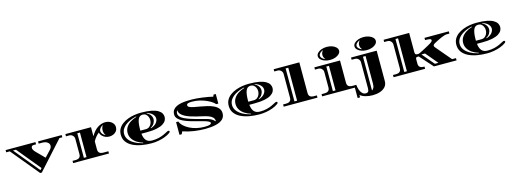

<svg xmlns="http://www.w3.org/2000/svg" viewBox="-33 -2105 9531 3566"><g transform="rotate(-15 4732.5 -321.5)"><path d="M480 19 39 -515H-30V-558H544V-515H495Q476 -515 463.5 -503Q451 -491 451 -470Q451 -454 461.5 -432.5Q472 -411 496 -387L652 -229L762 -346Q781 -366 789.5 -385.5Q798 -405 798 -424Q798 -462 761.5 -488.5Q725 -515 659 -515H594V-558H1049V-515H994L512 19ZM499 -31 529 -63 157 -515H100Z M1119 0V-43H1185Q1222 -43 1248.5 -63Q1275 -83 1275 -132V-426Q1275 -462 1248.5 -488.5Q1222 -515 1185 -515H1119V-558H1612V-384Q1669 -485 1742 -532.5Q1815 -580 1891 -580Q1938 -580 1976.5 -561.5Q2015 -543 2037.5 -511.5Q2060 -480 2060 -441Q2060 -396 2037 -365Q2014 -334 1977 -318Q1940 -302 1899 -302Q1862 -302 1826.5 -315.5Q1791 -329 1764 -356Q1737 -383 1725 -424Q1693 -400 1662 -361Q1631 -322 1612 -286V-132Q1612 -83 1638.5 -63Q1665 -43 1702 -43H1808V0ZM1838 -345Q1805 -387 1805 -444Q1805 -503 1838 -542Q1804 -527 1781.5 -501Q1759 -475 1759 -444Q1759 -413 1781.5 -386.5Q1804 -360 1838 -345ZM1337 -43H1388V-515H1337Z M2627 22Q2523 22 2429.5 5Q2336 -12 2264 -48.5Q2192 -85 2151 -142Q2110 -199 2110 -278Q2110 -343 2137.5 -392Q2165 -441 2212.5 -476.5Q2260 -512 2320.5 -535Q2381 -558 2447 -568.5Q2513 -579 2577 -579Q2697 -579 2776 -563Q2855 -547 2900.5 -519.5Q2946 -492 2964.5 -458.5Q2983 -425 2983 -389Q2983 -354 2964.5 -320.5Q2946 -287 2902 -259.5Q2858 -232 2781 -215.5Q2704 -199 2586 -199H2485Q2495 -111 2533 -68.5Q2571 -26 2647 -26Q2720 -26 2777.5 -40.5Q2835 -55 2877 -74.5Q2919 -94 2945 -108.5Q2971 -123 2980 -123Q2986 -123 2994.5 -119Q3003 -115 3003 -103Q3003 -92 2985 -78Q2967 -64 2939 -49.5Q2911 -35 2879 -23Q2824 -2 2756 10Q2688 22 2627 22ZM2683 -252Q2752 -273 2788 -314.5Q2824 -356 2824 -402Q2824 -447 2786.5 -486.5Q2749 -526 2678 -545L2676 -537Q2724 -516 2748.5 -479.5Q2773 -443 2773 -402Q2773 -362 2749.5 -323Q2726 -284 2680 -261ZM2481 -279Q2481 -268 2481 -259H2586Q2626 -259 2653.5 -280Q2681 -301 2695.5 -333.5Q2710 -366 2710 -402Q2710 -436 2697 -466.5Q2684 -497 2659.5 -516.5Q2635 -536 2598 -536Q2534 -536 2507.5 -471.5Q2481 -407 2481 -279ZM2472 -20 2474 -30Q2406 -50 2353.5 -85.5Q2301 -121 2271 -169.5Q2241 -218 2241 -278Q2241 -339 2271 -387Q2301 -435 2354 -470Q2407 -505 2475 -525L2473 -534Q2385 -515 2317.5 -478Q2250 -441 2211.5 -390.5Q2173 -340 2173 -278Q2173 -216 2211.5 -165Q2250 -114 2317.5 -77.5Q2385 -41 2472 -20Z M3655 22Q3554 22 3449 7.5Q3344 -7 3228 -45L3206 4H3163V-240H3206Q3223 -194 3265 -154Q3307 -114 3367 -83.5Q3427 -53 3499.5 -36Q3572 -19 3651 -19Q3682 -19 3712 -22Q3742 -25 3762.5 -33.5Q3783 -42 3783 -58Q3783 -78 3749.5 -94Q3716 -110 3661 -125Q3606 -140 3539.5 -156.5Q3473 -173 3407 -193.5Q3341 -214 3286 -240.5Q3231 -267 3197.5 -303Q3164 -339 3164 -386Q3164 -439 3189 -473Q3214 -507 3255.5 -527Q3297 -547 3347.5 -556.5Q3398 -566 3451 -568.5Q3504 -571 3550 -571Q3592 -571 3645 -566.5Q3698 -562 3754 -554.5Q3810 -547 3861.5 -537.5Q3913 -528 3953 -518Q3956 -527 3960 -536.5Q3964 -546 3967 -554H4010V-370H3968Q3953 -392 3913.5 -419.5Q3874 -447 3816 -472.5Q3758 -498 3688 -514.5Q3618 -531 3542 -531Q3500 -531 3471 -522.5Q3442 -514 3442 -488Q3442 -464 3474.5 -449Q3507 -434 3560 -424Q3613 -414 3677 -403Q3741 -392 3805 -376.5Q3869 -361 3922 -336Q3975 -311 4007.5 -272Q4040 -233 4040 -175Q4040 -105 3992.5 -61.5Q3945 -18 3858.5 2Q3772 22 3655 22ZM3873 -67 3881 -68Q3881 -112 3853.5 -140Q3826 -168 3779.5 -185.5Q3733 -203 3675 -216Q3617 -229 3555 -244Q3496 -258 3441.5 -276Q3387 -294 3343 -317.5Q3299 -341 3272 -371.5Q3245 -402 3242 -442H3235Q3221 -414 3221 -391Q3221 -345 3267 -308.5Q3313 -272 3407.5 -239.5Q3502 -207 3647 -171Q3707 -157 3748.5 -143.5Q3790 -130 3820 -112.5Q3850 -95 3873 -67Z M4702 22Q4598 22 4504.5 5Q4411 -12 4339 -48.5Q4267 -85 4226 -142Q4185 -199 4185 -278Q4185 -343 4212.5 -392Q4240 -441 4287.5 -476.5Q4335 -512 4395.5 -535Q4456 -558 4522 -568.5Q4588 -579 4652 -579Q4772 -579 4851 -563Q4930 -547 4975.5 -519.5Q5021 -492 5039.5 -458.5Q5058 -425 5058 -389Q5058 -354 5039.5 -320.5Q5021 -287 4977 -259.5Q4933 -232 4856 -215.5Q4779 -199 4661 -199H4560Q4570 -111 4608 -68.5Q4646 -26 4722 -26Q4795 -26 4852.5 -40.5Q4910 -55 4952 -74.5Q4994 -94 5020 -108.5Q5046 -123 5055 -123Q5061 -123 5069.5 -119Q5078 -115 5078 -103Q5078 -92 5060 -78Q5042 -64 5014 -49.5Q4986 -35 4954 -23Q4899 -2 4831 10Q4763 22 4702 22ZM4758 -252Q4827 -273 4863 -314.5Q4899 -356 4899 -402Q4899 -447 4861.5 -486.5Q4824 -526 4753 -545L4751 -537Q4799 -516 4823.5 -479.5Q4848 -443 4848 -402Q4848 -362 4824.5 -323Q4801 -284 4755 -261ZM4556 -279Q4556 -268 4556 -259H4661Q4701 -259 4728.5 -280Q4756 -301 4770.5 -333.5Q4785 -366 4785 -402Q4785 -436 4772 -466.5Q4759 -497 4734.5 -516.5Q4710 -536 4673 -536Q4609 -536 4582.5 -471.5Q4556 -407 4556 -279ZM4547 -20 4549 -30Q4481 -50 4428.5 -85.5Q4376 -121 4346 -169.5Q4316 -218 4316 -278Q4316 -339 4346 -387Q4376 -435 4429 -470Q4482 -505 4550 -525L4548 -534Q4460 -515 4392.5 -478Q4325 -441 4286.5 -390.5Q4248 -340 4248 -278Q4248 -216 4286.5 -165Q4325 -114 4392.5 -77.5Q4460 -41 4547 -20Z M5168 0V-43H5234Q5271 -43 5297.5 -63Q5324 -83 5324 -132V-588Q5324 -624 5297.5 -650.5Q5271 -677 5234 -677H5168V-720H5661V-132Q5661 -83 5687.5 -63Q5714 -43 5751 -43H5817V0ZM5386 -43H5437V-677H5386Z M6226 -615Q6170 -615 6123 -632Q6076 -649 6048.5 -677.5Q6021 -706 6021 -740Q6021 -775 6048.5 -803.5Q6076 -832 6123 -849Q6170 -866 6226 -866Q6283 -866 6329.5 -849Q6376 -832 6403.5 -803.5Q6431 -775 6431 -740Q6431 -706 6403.5 -677.5Q6376 -649 6329.5 -632Q6283 -615 6226 -615ZM6146 -653Q6130 -670 6120 -692.5Q6110 -715 6110 -740Q6110 -766 6120 -788.5Q6130 -811 6146 -827Q6109 -814 6085 -791Q6061 -768 6061 -740Q6061 -712 6085 -689Q6109 -666 6146 -653ZM5907 0V-43H5973Q6010 -43 6036.5 -63Q6063 -83 6063 -132V-426Q6063 -462 6036.5 -488.5Q6010 -515 5973 -515H5907V-558H6400V-132Q6400 -83 6426.5 -63Q6453 -43 6490 -43H6556V0ZM6125 -43H6176V-515H6125Z M6932 -615Q6876 -615 6829 -632Q6782 -649 6754.5 -677.5Q6727 -706 6727 -740Q6727 -775 6754.5 -803.5Q6782 -832 6829 -849Q6876 -866 6932 -866Q6989 -866 7035.5 -849Q7082 -832 7109.5 -803.5Q7137 -775 7137 -740Q7137 -706 7109.5 -677.5Q7082 -649 7035.5 -632Q6989 -615 6932 -615ZM6852 -653Q6836 -670 6826 -692.5Q6816 -715 6816 -740Q6816 -766 6826 -788.5Q6836 -811 6852 -827Q6815 -814 6791 -791Q6767 -768 6767 -740Q6767 -712 6791 -689Q6815 -666 6852 -653ZM6822 223Q6751 223 6686 205Q6621 187 6583 153V200H6536V-43H6575Q6580 11 6596 56Q6612 101 6640 128.5Q6668 156 6707 156Q6737 156 6752.5 138Q6768 120 6768 75V-426Q6768 -462 6741.5 -488.5Q6715 -515 6678 -515H6612V-558H7105V26Q7105 94 7065.5 137.5Q7026 181 6962 202Q6898 223 6822 223ZM6830 135Q6848 125 6864 96.5Q6880 68 6880 16V-515H6830Z M7281 0V-43H7346Q7383 -43 7409 -63Q7435 -83 7435 -132V-587Q7435 -623 7409 -650Q7383 -677 7346 -677H7281V-720H7773V-346Q7773 -329 7781 -314Q7789 -299 7819 -299H7837Q7847 -299 7869.5 -309.5Q7892 -320 7923 -336Q7954 -352 7986 -369Q8025 -390 8061 -410Q8097 -430 8119.5 -448Q8142 -466 8142 -480Q8142 -502 8115.5 -508.5Q8089 -515 8024 -515V-558H8492V-515H8439Q8419 -515 8388.5 -505.5Q8358 -496 8324.5 -481Q8291 -466 8260 -450.5Q8229 -435 8206.5 -423Q8184 -411 8176 -406Q8168 -401 8160 -391.5Q8152 -382 8152 -371Q8152 -357 8164 -342Q8170 -334 8191 -309.5Q8212 -285 8240.5 -251Q8269 -217 8300 -181Q8331 -145 8357.5 -113.5Q8384 -82 8400.5 -62.5Q8417 -43 8417 -43H8492V0H8057L7832 -252H7806Q7786 -252 7779.5 -241Q7773 -230 7773 -217V-132Q7773 -83 7799.5 -63Q7826 -43 7863 -43H7887V0ZM7498 -43H7548V-677H7498ZM8086 -43H8154L7959 -275H7890Z M9079 22Q8975 22 8881.5 5Q8788 -12 8716 -48.5Q8644 -85 8603 -142Q8562 -199 8562 -278Q8562 -343 8589.5 -392Q8617 -441 8664.5 -476.5Q8712 -512 8772.5 -535Q8833 -558 8899 -568.5Q8965 -579 9029 -579Q9149 -579 9228 -563Q9307 -547 9352.5 -519.5Q9398 -492 9416.5 -458.5Q9435 -425 9435 -389Q9435 -354 9416.5 -320.5Q9398 -287 9354 -259.5Q9310 -232 9233 -215.5Q9156 -199 9038 -199H8937Q8947 -111 8985 -68.5Q9023 -26 9099 -26Q9172 -26 9229.5 -40.5Q9287 -55 9329 -74.5Q9371 -94 9397 -108.5Q9423 -123 9432 -123Q9438 -123 9446.5 -119Q9455 -115 9455 -103Q9455 -92 9437 -78Q9419 -64 9391 -49.5Q9363 -35 9331 -23Q9276 -2 9208 10Q9140 22 9079 22ZM9135 -252Q9204 -273 9240 -314.5Q9276 -356 9276 -402Q9276 -447 9238.5 -486.5Q9201 -526 9130 -545L9128 -537Q9176 -516 9200.5 -479.5Q9225 -443 9225 -402Q9225 -362 9201.5 -323Q9178 -284 9132 -261ZM8933 -279Q8933 -268 8933 -259H9038Q9078 -259 9105.5 -280Q9133 -301 9147.5 -333.5Q9162 -366 9162 -402Q9162 -436 9149 -466.5Q9136 -497 9111.5 -516.5Q9087 -536 9050 -536Q8986 -536 8959.5 -471.5Q8933 -407 8933 -279ZM8924 -20 8926 -30Q8858 -50 8805.5 -85.5Q8753 -121 8723 -169.5Q8693 -218 8693 -278Q8693 -339 8723 -387Q8753 -435 8806 -470Q8859 -505 8927 -525L8925 -534Q8837 -515 8769.5 -478Q8702 -441 8663.5 -390.5Q8625 -340 8625 -278Q8625 -216 8663.5 -165Q8702 -114 8769.5 -77.5Q8837 -41 8924 -20Z"/></g></svg>

Font: Diplomata
Style: Regular
Weight: 400
Designer: Eduardo Rodriguez Tunni
Foundry: Eduardo Rodriguez Tunni
Version: Version 1.002; ttfautohint (v1.8.4.7-5d5b);gftools[0.9.23]